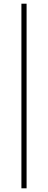

<svg xmlns="http://www.w3.org/2000/svg" viewBox="-20 -770 260 1040"><path d="M96 250V-750H124V250Z"/></svg>

Font: Assistant ExtraLight ExtraLight
Style: Regular
Weight: 250
Version: Version 3.000